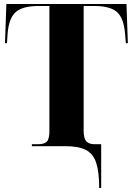

<svg xmlns="http://www.w3.org/2000/svg" viewBox="-20 -734 667 964"><path d="M478 210Q478 129 463 83.5Q448 38 411.5 19Q375 0 310 0H140V-10H173Q200 -10 214 -22Q228 -34 228 -76V-704H175Q93 -704 58.5 -673Q24 -642 18 -563L15 -517H5L12 -714H615L622 -517H612L608 -563Q602 -642 568 -673Q534 -704 452 -704H400V-79Q400 -39 413.5 -24.5Q427 -10 454 -10H488V210Z"/></svg>

Font: Noto Serif Display SemiCondensed ExtraBold
Style: Regular
Weight: 800
Width: 4
Designer: Monotype Design Team
Foundry: Monotype Imaging Inc.
Version: Version 2.009